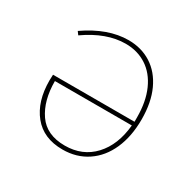

<svg xmlns="http://www.w3.org/2000/svg" viewBox="-123 -662 814 802"><g transform="rotate(30 284.5 -261.0)"><path d="M493 -268Q493 -186 465.5 -124Q438 -62 387 -28Q336 6 269 6Q177 6 127.5 -55Q78 -116 78 -217L79 -245H472V-266Q472 -342 447.5 -397Q423 -452 379 -480.5Q335 -509 278 -509Q186 -509 88 -440L77 -455Q182 -528 281 -528Q343 -528 391 -497.5Q439 -467 466 -408.5Q493 -350 493 -268ZM470 -226H99Q99 -132 140 -72.5Q181 -13 269 -13Q354 -13 407.5 -70.5Q461 -128 470 -226Z"/></g></svg>

Font: Bitter Pro Thin
Style: Regular
Weight: 250
Designer: Sol Matas, and Bitter project Authors
Foundry: Sol Matas
Version: Version 1.010